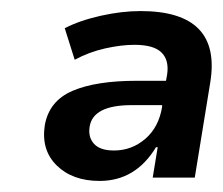

<svg xmlns="http://www.w3.org/2000/svg" viewBox="-20 -735 403 347"><path d="M160 -408Q111 -408 82.5 -436Q54 -464 61 -509Q69 -553 111.5 -571Q154 -589 227 -589H280L282 -600Q286 -626 272 -640Q258 -654 223 -654Q199 -654 170 -647.5Q141 -641 115 -627L97 -684Q124 -698 162 -706.5Q200 -715 234 -715Q381 -715 360 -586L332 -414H256L265 -469H262Q225 -408 160 -408ZM186 -463Q218 -463 242.5 -484Q267 -505 273 -542V-545H218Q148 -545 142 -506Q139 -487 150 -475Q161 -463 186 -463Z"/></svg>

Font: Mulish
Style: Bold Italic
Weight: 700
Italic angle: -9°
Designer: Vernon Adams
Foundry: Vernon Adams
Version: Version 3.603; ttfautohint (v1.8.3)